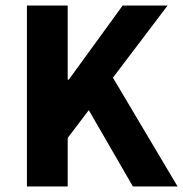

<svg xmlns="http://www.w3.org/2000/svg" viewBox="-20 -672 660 692"><path d="M77 0H224V-175L300 -275L459 0H620L387 -392L584 -652H422L228 -385H224V-652H77Z"/></svg>

Font: Giro Sans Regular
Style: Bold
Weight: 700
Designer: Paul D. Hunt
Foundry: Adobe Systems Incorporated
Version: Version 1.000;PS 1.0;hotconv 1.0.88;makeotf.lib2.5.647800